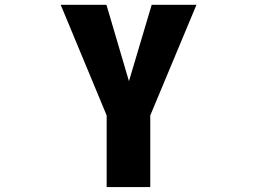

<svg xmlns="http://www.w3.org/2000/svg" viewBox="-20 -544 1040 783"><path d="M505.9 -212.9 598.6 -524.4H781.2L592.8 -73.2V218.8H415V-73.2L227.5 -524.4H414.1Z"/></svg>

Font: Gen Shin Gothic Monospace Heavy
Style: Bold
Weight: 800
Designer: [Source Han Sans]
Ryoko NISHIZUKA  (kana & ideographs); Paul D. Hunt (Latin, Greek & Cyrillic); Wenlong ZHANG  (bopomofo
Version: Version 1.002.20150607